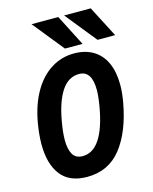

<svg xmlns="http://www.w3.org/2000/svg" viewBox="-142 -1067 934 1175"><g transform="rotate(-15 325.5 -479.5)"><path d="M42.5 -248Q42.5 -310.5 55.5 -384.5Q75 -494 120.5 -572.8Q166 -651.5 232 -693.2Q298 -735 377.5 -735Q448 -735 498.5 -705Q549 -675 575.8 -617.2Q602.5 -559.5 602.5 -477Q602.5 -426.5 592 -368Q560 -189 479.2 -86.5Q398.5 16 263 16Q150.5 16 96.5 -54Q42.5 -124 42.5 -248ZM445 -378.5Q456 -443 456 -483.5Q456 -605.5 375.5 -605.5Q307.5 -605.5 264 -540Q220.5 -474.5 199.5 -355Q187 -286 187 -236Q187 -179 205.8 -146.5Q224.5 -114 268.5 -114Q398.5 -114 445 -378.5ZM174 -975H343.5L444.5 -778H333ZM380.5 -975H549L651 -778H539.5Z"/></g></svg>

Font: JuliaMono ExtraBoldItalic
Style: Regular
Weight: 800
Italic angle: -9°
Monospace: yes
Designer: cormullion
Foundry: corm
Version: Version 0.049; ttfautohint (v1.8.4)